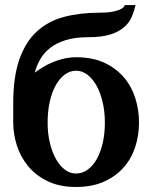

<svg xmlns="http://www.w3.org/2000/svg" viewBox="-20 -726 601 758"><path d="M394 -242.2Q394 -286.1 385 -323.7Q376 -361.3 360.6 -388.7Q345.2 -416 324.7 -431.4Q304.2 -446.8 280.8 -446.8Q255.9 -446.8 235.4 -431.4Q214.8 -416 199.7 -388.7Q184.6 -361.3 176.3 -323.7Q168 -286.1 168 -242.2Q168 -198.2 177 -161.4Q186 -124.5 201.2 -97.7Q216.3 -70.8 236.6 -55.9Q256.8 -41 279.8 -41Q304.7 -41 325.7 -55.9Q346.7 -70.8 361.8 -97.7Q377 -124.5 385.5 -161.4Q394 -198.2 394 -242.2ZM528.8 -242.2Q528.8 -191.4 513.7 -145.3Q498.5 -99.1 467.5 -64.2Q436.5 -29.3 389.6 -8.5Q342.8 12.2 279.8 12.2Q215.8 12.2 168.9 -10.3Q122.1 -32.7 91.8 -69.1Q61.5 -105.5 46.9 -150.9Q32.2 -196.3 32.2 -242.2V-317.9Q32.2 -422.9 56.6 -491.9Q81.1 -561 125.5 -601.8Q169.9 -642.6 232.4 -659.2Q294.9 -675.8 371.1 -675.8Q403.8 -675.8 423.8 -679.7Q443.8 -683.6 454.3 -688.7Q464.8 -693.8 468.5 -698.7Q472.2 -703.6 473.1 -706.1H515.1Q509.8 -682.1 500 -659.2Q490.2 -636.2 469.7 -618.4Q449.2 -600.6 415.3 -589.8Q381.3 -579.1 328.1 -579.1Q276.9 -579.1 240.2 -567.9Q203.6 -556.6 178.7 -537.4Q153.8 -518.1 139.2 -492.7Q124.5 -467.3 117.2 -439Q131.8 -450.2 149.9 -461.2Q168 -472.2 188.7 -480.7Q209.5 -489.3 232.7 -494.6Q255.9 -500 280.8 -500Q345.2 -500 391.8 -478.3Q438.5 -456.5 469 -420.7Q499.5 -384.8 514.2 -338.4Q528.8 -292 528.8 -242.2Z"/></svg>

Font: Charis SIL Cyr
Style: Bold
Weight: 700
Foundry: SIL International
Version: Version 5.000